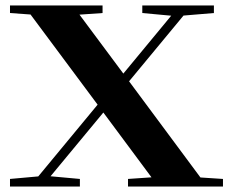

<svg xmlns="http://www.w3.org/2000/svg" viewBox="-20 -683 853 703"><path d="M16.6 0V-27.8L120.1 -37.1L337.4 -299.8L91.8 -629.9L16.6 -635.3V-663.1H355.5V-635.3L271 -629.4L431.6 -413.6L606.9 -625.5L501 -635.3V-663.1H763.2V-635.3L651.9 -626L452.6 -385.3L713.9 -33.2L796.4 -27.8V0H448.7V-27.8L534.7 -33.7L358.4 -271L165 -37.6L272.5 -27.8V0Z"/></svg>

Font: Elstob 14pt
Style: Bold
Weight: 700
Designer: Peter S. Baker
Version: Version 1.015